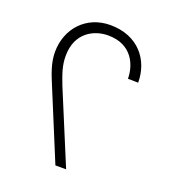

<svg xmlns="http://www.w3.org/2000/svg" viewBox="-124 -751 742 842"><g transform="rotate(20 247.5 -330.5)"><path d="M231 0H281L141 -337C121 -389 109 -422 109 -467C109 -577 190 -615 254 -615C368 -615 400 -526 400 -466L448 -465C448 -572 377 -661 248 -661C135 -661 59 -576 59 -467C59 -417 77 -372 98 -322Z"/></g></svg>

Font: Sulaf Light
Style: Regular
Weight: 300
Designer: Bandar Raffah (Arabic) and Santiago Orozco (Latin)
Foundry: Caramella and Typemade
Version: Version 1.005;PS 001.005;hotconv 1.0.88;makeotf.lib2.5.64775